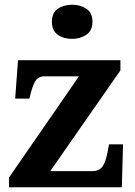

<svg xmlns="http://www.w3.org/2000/svg" viewBox="-20 -790 569 810"><path d="M18 0V-41L313 -468H167Q145 -468 133 -453.5Q121 -439 110 -398L104 -374H44L56 -536H488V-493L192 -68H368Q398 -68 412 -87Q426 -106 434 -149L440 -181H499L494 0ZM284.1 -626Q248 -626 223.5 -643.5Q199 -661 199 -698Q199 -736 223.7 -753Q248.5 -770 284.5 -770Q319 -770 344.5 -753Q370 -736 370 -698Q370 -661 344.4 -643.5Q318.8 -626 284.1 -626Z"/></svg>

Font: Noto Serif Gujarati
Style: Regular
Weight: 400
Designer: Universal Thirst, Indian Type Foundry and the Monotype Design Team
Foundry: Monotype Imaging Inc.
Version: Version 2.102